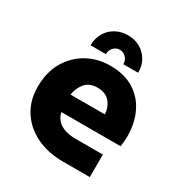

<svg xmlns="http://www.w3.org/2000/svg" viewBox="-164 -821 897 944"><g transform="rotate(30 285.0 -349.0)"><path d="M326 0Q239 0 173 -32.5Q107 -65 70.5 -122.5Q34 -180 34 -256Q34 -340 69 -400Q104 -460 162.5 -492.5Q221 -525 292 -525Q373 -525 427.5 -491Q482 -457 510 -398Q538 -339 538 -265Q538 -251 536.5 -234Q535 -217 533 -207H197Q206 -167 239 -147.5Q272 -128 321 -128H478V0ZM193 -304H388Q385 -346 361 -373Q337 -400 292 -400Q245 -400 221.5 -370.5Q198 -341 193 -304ZM293 -698Q254 -698 223 -680.5Q192 -663 174.5 -632.5Q157 -602 157 -563H244Q244 -585 258 -600.5Q272 -616 293 -616Q314 -616 328.5 -601Q343 -586 343 -563H427Q428 -602 410.5 -632.5Q393 -663 362.5 -680.5Q332 -698 293 -698Z"/></g></svg>

Font: MuseoModerno
Style: Bold
Weight: 700
Designer: Pablo Cosgaya, Héctor Gatti, Marcela Romero, and the Authors of The MuseoModerno Project.
Foundry: Omnibus-Type Team
Version: Version 1.001